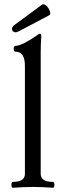

<svg xmlns="http://www.w3.org/2000/svg" viewBox="-20 -886 296 910"><path d="M237.8 -10.3Q237.8 3.9 231 3.9Q176.3 0 136.2 0Q96.2 0 41 3.9Q34.2 3.9 34.2 -10.3Q34.2 -23.9 41 -23.9Q98.1 -23.9 98.1 -62V-573.7Q98.1 -641.1 53.2 -641.1Q44.9 -641.1 44.9 -654.8Q44.9 -668.5 53.2 -668.5Q61 -668.5 74.5 -673.1Q87.9 -677.7 101.1 -685.1Q134.8 -703.6 148.4 -713.9Q164.1 -726.1 169.9 -726.1Q175.8 -726.1 175.8 -712.4Q172.9 -679.2 172.9 -637.2V-62Q172.9 -23.9 231 -23.9Q237.8 -23.9 237.8 -10.3ZM69.3 -737.8Q59.6 -732.9 53.2 -732.9Q44.9 -732.9 39.1 -740.7Q36.6 -744.6 36.6 -748Q36.6 -753.4 39.8 -758.5Q43 -763.7 47.9 -767.1L179.7 -864.3Q181.6 -865.7 185.1 -865.7Q190.4 -865.7 196.5 -861.6Q202.6 -857.4 208 -849.6Q212.9 -842.8 215.6 -835.2Q218.3 -827.6 218.3 -822.3Q218.3 -816.4 214.8 -814.5Z"/></svg>

Font: JuniusX
Style: Regular
Weight: 400
Designer: Peter S. Baker
Foundry: Briery Creek Software
Version: Version 1.004